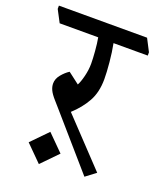

<svg xmlns="http://www.w3.org/2000/svg" viewBox="-165 -733 729 880"><g transform="rotate(20 199.5 -293.0)"><path d="M430 -574H263Q271 -534 275.5 -485.5Q280 -437 280 -404Q280 -340 254.5 -294.5Q229 -249 187 -211L396 10L347 47L126 -207Q120 -214 100.5 -236Q81 -258 73.5 -274Q66 -290 66 -306Q66 -329 83 -349.5Q100 -370 119 -382L174 -340Q183 -356 191 -388Q199 -420 199 -450Q199 -474 196 -511Q193 -548 188 -575H0L-31 -634V-650H399L430 -590ZM130 -93 208 -15 131 64 53 -14Z"/></g></svg>

Font: Martel DemiBold
Style: Regular
Weight: 600
Designer: Dan Reynolds
Foundry: Dan Reynolds
Version: Version 1.001; ttfautohint (v1.1) -l 5 -r 5 -G 72 -x 0 -D la